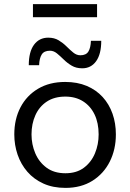

<svg xmlns="http://www.w3.org/2000/svg" viewBox="-20 -909 637 940"><path d="M300.5 10.9Q239.2 10.9 192.5 -10.3Q145.7 -31.5 114 -68.1Q82.3 -104.7 66.1 -152Q50 -199.2 50 -251Q50 -325.3 80.1 -383.2Q110.3 -441.2 166.3 -474.5Q222.2 -507.8 299.2 -507.8Q358.5 -507.8 404.6 -488.4Q450.6 -469 482.6 -434Q514.5 -398.9 530.9 -352.2Q547.3 -305.5 547.3 -251Q547.3 -177.3 517.5 -117.9Q487.7 -58.6 432.3 -23.8Q376.8 10.9 300.5 10.9ZM300.3 -60.8Q355 -60.8 391 -88Q427.1 -115.2 445 -158.6Q462.9 -201.9 462.9 -251Q462.9 -306.9 443 -348.5Q423 -390.1 386.4 -413.1Q349.9 -436.1 300 -436.1Q246 -436.1 209 -411.5Q172 -386.9 153.2 -344.8Q134.3 -302.8 134.3 -251Q134.3 -201.9 152.7 -158.6Q171.1 -115.2 208 -88Q244.9 -60.8 300.3 -60.8ZM382.6 -574.6Q352.6 -574.6 330.9 -587.6Q309.1 -600.5 291.8 -617.7Q274.4 -634.8 258.5 -647.8Q242.5 -660.7 224.6 -660.7Q195.9 -660.7 184.3 -642.3Q172.7 -623.8 171.5 -589.8H120.9Q120.9 -655.1 146.5 -689.9Q172.1 -724.6 216.2 -724.6Q245.9 -724.6 267.3 -711.6Q288.8 -698.6 305.9 -681.5Q323 -664.4 339 -651.4Q355 -638.4 373.4 -638.4Q401.7 -638.4 412.9 -657Q424.1 -675.5 425.1 -709.4H475.7Q475.7 -644.2 450.7 -609.4Q425.7 -574.6 382.6 -574.6ZM141.3 -824.7V-888.8Q176.7 -888.8 216.2 -888.8Q255.6 -888.8 298.3 -888.8Q341.3 -888.8 380.5 -888.8Q419.7 -888.8 455.2 -888.8V-824.7Q419.7 -824.7 380.5 -824.7Q341.3 -824.7 298.3 -824.7Q255.6 -824.7 216.2 -824.7Q176.7 -824.7 141.3 -824.7Z"/></svg>

Font: Commissioner Thin
Style: Regular
Weight: 100
Designer: Kostas Bartsokas
Foundry: Kostas Bartsokas
Version: Version 1.001;gftools[0.9.23]